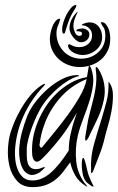

<svg xmlns="http://www.w3.org/2000/svg" viewBox="-20 -758 480 782"><path d="M403 -352Q395 -312 376 -272Q357 -232 340 -197Q339 -195 335.5 -190Q332 -185 330 -185Q327 -186 327 -191.5Q327 -197 327 -199Q328 -208 330.5 -220.5Q333 -233 335 -246.5Q337 -260 339.5 -272.5Q342 -285 345 -295Q354 -329 360 -353.5Q366 -378 369 -398Q372 -418 372.5 -436Q373 -454 370 -475Q369 -483 371 -485Q373 -486 376 -483Q379 -480 381 -477Q398 -450 404 -417.5Q410 -385 403 -352ZM427 -419Q440 -400 440 -369Q440 -338 434 -305.5Q428 -273 419 -243Q410 -213 406 -195Q398 -160 384 -125Q370 -90 360 -63Q359 -60 357 -56.5Q355 -53 353 -53Q351 -53 351 -57Q351 -61 351 -64Q348 -119 363 -171.5Q378 -224 395 -278Q405 -311 414 -345.5Q423 -380 422 -421Q422 -425 423 -425ZM333 -436Q272 -411 229.5 -364.5Q187 -318 164 -260Q154 -234 149 -213.5Q144 -193 141 -169Q140 -164 144 -159Q148 -154 152 -159Q170 -181 198 -215Q226 -249 254 -287Q282 -325 304.5 -364Q327 -403 333 -436ZM266 -97Q251 -76 237 -58Q223 -40 206 -26.5Q189 -13 168 -5Q147 3 120 4Q75 6 51.5 -19Q28 -44 19 -80Q10 -116 12.5 -154.5Q15 -193 23 -218Q34 -253 49.5 -284.5Q65 -316 82.5 -341.5Q100 -367 118.5 -385.5Q137 -404 155 -414Q156 -414 159.5 -416Q163 -418 163 -415Q164 -415 162 -412Q160 -409 158 -407Q106 -353 75.5 -285Q45 -217 41 -145Q40 -127 42.5 -106Q45 -85 52.5 -66.5Q60 -48 74 -35.5Q88 -23 112 -23Q131 -23 147 -29.5Q163 -36 177 -46.5Q191 -57 202.5 -69.5Q214 -82 223 -93Q243 -118 260 -145Q260 -165 262.5 -184Q265 -203 270 -222Q273 -236 275.5 -244.5Q278 -253 280.5 -260.5Q283 -268 285.5 -276.5Q288 -285 293 -299Q277 -271 261.5 -246.5Q246 -222 228.5 -199.5Q211 -177 192.5 -155.5Q174 -134 152 -112Q135 -95 124 -101Q113 -107 111 -129Q109 -163 114.5 -195Q120 -227 134 -262Q147 -294 166.5 -324Q186 -354 211.5 -378.5Q237 -403 268 -420.5Q299 -438 334 -444Q336 -455 337.5 -463Q339 -471 340 -479Q342 -490 342 -490Q344 -491 346.5 -488Q349 -485 351 -480Q363 -447 359 -414Q355 -381 344.5 -347Q334 -313 320 -277.5Q306 -242 297 -206Q285 -155 290.5 -100.5Q296 -46 333 -2Q336 2 336 2Q335 3 330 0Q301 -18 286.5 -43.5Q272 -69 266 -97ZM301 -451Q303 -449 300.5 -448Q298 -447 290 -445Q277 -441 258.5 -430Q240 -419 219.5 -402Q199 -385 179 -362.5Q159 -340 144 -314Q129 -287 118.5 -261Q108 -235 101.5 -213.5Q95 -192 92 -176.5Q89 -161 89 -155Q89 -140 89 -123.5Q89 -107 93 -94Q97 -81 107 -74Q117 -67 137 -70Q138 -70 142 -71.5Q146 -73 150 -74.5Q154 -76 157.5 -77Q161 -78 162 -78Q163 -76 160.5 -73Q158 -70 154 -66.5Q150 -63 146.5 -60Q143 -57 142 -56Q117 -41 100 -47Q83 -53 73.5 -69.5Q64 -86 60.5 -108.5Q57 -131 58 -149Q60 -184 69 -218.5Q78 -253 92 -288Q103 -315 125 -343.5Q147 -372 174.5 -396Q202 -420 232 -435.5Q262 -451 290 -452Q300 -452 301 -451ZM360 -2Q362 1 361 2Q358 2 353 0Q350 -2 337 -12Q324 -22 318 -44Q316 -52 314.5 -64.5Q313 -77 313 -88Q313 -99 314.5 -107Q316 -115 319 -115Q322 -115 325.5 -103Q329 -91 330 -88Q333 -74 335.5 -63.5Q338 -53 341 -44Q345 -33 351.5 -19Q358 -5 360 -2ZM183 -600Q183 -609 185.5 -622Q188 -635 192.5 -647.5Q197 -660 204.5 -670Q212 -680 222 -682L225 -681V-679Q221 -664 215.5 -651.5Q210 -639 210 -622Q210 -601 217.5 -582.5Q225 -564 238.5 -549.5Q252 -535 270.5 -527Q289 -519 310 -519Q351 -519 380 -545Q409 -571 409 -612Q409 -638 400.5 -648.5Q392 -659 391 -668Q403 -668 410 -660.5Q417 -653 421.5 -642.5Q426 -632 427.5 -620.5Q429 -609 429 -600Q429 -573 419 -552Q409 -531 392 -516Q375 -501 352.5 -493Q330 -485 305 -485Q280 -485 258 -493.5Q236 -502 219.5 -517Q203 -532 193 -553Q183 -574 183 -600ZM257 -574Q261 -578 261 -578Q261 -578 263 -578Q274 -572 282.5 -569Q291 -566 303 -566Q324 -566 339.5 -579Q355 -592 355 -614Q355 -632 342.5 -643.5Q330 -655 313 -655Q313 -658 317 -660Q321 -662 326 -663.5Q331 -665 336 -666Q341 -667 343 -667Q368 -667 382 -649.5Q396 -632 396 -608Q396 -575 371.5 -554.5Q347 -534 316 -534Q308 -534 298 -536.5Q288 -539 279 -544Q270 -549 263.5 -556.5Q257 -564 257 -574ZM279 -651Q279 -641 285 -626.5Q291 -612 303 -612Q314 -612 314 -621Q314 -628 305.5 -629.5Q297 -631 291 -631V-633Q291 -638 301 -640Q311 -642 316 -642Q326 -642 335 -635.5Q344 -629 344 -618Q344 -604 334 -595Q324 -586 310 -586Q301 -586 293 -592Q285 -598 278 -606.5Q271 -615 267 -624.5Q263 -634 263 -642Q263 -662 272 -679.5Q281 -697 295 -710L296 -708Q289 -694 284 -680Q279 -666 279 -651ZM291 -738Q291 -731 287.5 -725.5Q284 -720 281 -715Q267 -693 259 -670Q251 -647 244 -623L240 -621Q235 -621 234 -628Q233 -635 233 -640Q233 -650 238 -666.5Q243 -683 251 -698.5Q259 -714 269.5 -726Q280 -738 291 -738Z"/></svg>

Font: mr_AkronimG
Style: Regular
Weight: 400
Version: Version 1.002 April 14, 2020